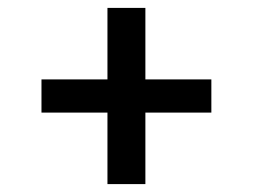

<svg xmlns="http://www.w3.org/2000/svg" viewBox="-20 -583 640 486"><path d="M252 -117V-298H85V-382H252V-563H348V-382H515V-298H348V-117Z"/></svg>

Font: Iosevka SS04 Medium Extended
Style: Regular
Weight: 500
Width: 7
Monospace: yes
Designer: Belleve Invis
Foundry: Belleve Invis
Version: Version 19.0.0; ttfautohint (v1.8.4)